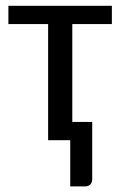

<svg xmlns="http://www.w3.org/2000/svg" viewBox="-20 -498 427 682"><path d="M9.8 -477.5H377.4V-412.6H236.8V-64.9H307.6V137.7Q307.6 150.4 300.8 157.2Q293.9 164.1 282.7 164.1H229.5V0H150.9V-412.6H9.8Z"/></svg>

Font: Carlito
Style: Regular
Weight: 400
Designer: Lukasz Dziedzic
Foundry: tyPoland Lukasz Dziedzic
Version: Version 1.103; Beta1; all basic design good, some composites